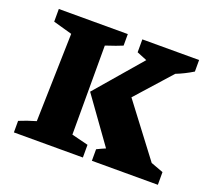

<svg xmlns="http://www.w3.org/2000/svg" viewBox="-97 -658 860 782"><g transform="rotate(20 333.0 -267.5)"><path d="M33 0V-50Q50 -57 67 -63Q84 -69 105 -75L115 -457L33 -480V-535H332V-485Q317 -479 302.5 -473.5Q288 -468 260 -459V-73L332 -55V0ZM371 0V-50Q389 -59 408 -67L268 -262L439 -461L395 -479V-535H641V-485Q605 -463 569 -449L434 -298L603 -75L657 -55V0Z"/></g></svg>

Font: Piazzolla SC
Style: Bold
Weight: 700
Designer: Juan Pablo del Peral
Foundry: Huerta Tipografica
Version: Version 1.330